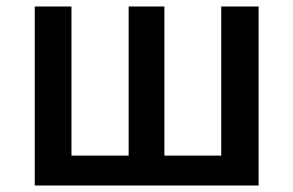

<svg xmlns="http://www.w3.org/2000/svg" viewBox="-20 -571 902 591"><path d="M87 0V-551H200V-92H376V-551H486V-92H661V-551H776V0Z"/></svg>

Font: Noto Sans KR Medium
Style: Regular
Weight: 500
Designer: Ryoko NISHIZUKA  (kana, bopomofo & ideographs); Paul D. Hunt (Latin, Greek & Cyrillic); Sandoll Communications , Soo-you
Foundry: Adobe
Version: Version 2.004-H2;hotconv 1.0.118;makeotfexe 2.5.65603